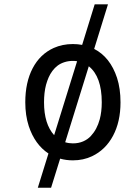

<svg xmlns="http://www.w3.org/2000/svg" viewBox="-20 -733 579 890"><path d="M418.9 -712.9H480.5L416.5 -506.3Q490.7 -468.3 522.5 -372.1Q538.6 -322.3 538.6 -258.8Q538.6 -168.5 503.9 -103.5Q469.2 -38.6 406.7 -8.8Q366.2 10.3 317.9 10.3Q286.6 10.3 258.8 2.4L216.8 137.2H155.3L204.6 -21.5Q141.6 -63 113.3 -148.4Q97.2 -198.2 97.2 -258.8Q97.2 -351.1 131.3 -416.5Q165.5 -481.9 229 -510.7Q269.5 -528.8 317.9 -528.8Q340.3 -528.8 360.8 -524.9ZM282.2 -73.7Q298.8 -68.4 317.9 -68.4Q343.8 -68.4 365 -77.4Q386.2 -86.4 401.1 -102.5Q416 -118.7 426 -137.7Q436 -156.7 442.4 -180.2Q451.7 -215.3 451.7 -258.8Q451.7 -377.9 391.6 -425.8ZM231 -106.4 337.4 -449.2Q327.6 -450.7 317.9 -450.7Q296.9 -450.7 278.8 -444.8Q260.7 -439 247.3 -429Q233.9 -418.9 223.1 -404.5Q212.4 -390.1 205.6 -374.5Q198.7 -358.9 193.4 -339.8Q184.1 -304.2 184.1 -258.8Q184.1 -158.2 231 -106.4Z"/></svg>

Font: Meera Inimai
Style: Regular
Weight: 400
Version: 2.0.0+20160526